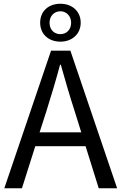

<svg xmlns="http://www.w3.org/2000/svg" viewBox="-20 -1003 647 1023"><path d="M302 -943C332 -943 359 -919 359 -882C359 -843 332 -821 302 -821C270 -821 244 -843 244 -882C244 -919 270 -943 302 -943ZM302 -781C363 -781 410 -821 410 -882C410 -944 363 -983 302 -983C239 -983 194 -944 194 -882C194 -821 239 -781 302 -781ZM191 -298 227 -410C253 -493 277 -572 300 -658H304C328 -573 351 -493 378 -410L413 -298ZM506 0H604L355 -733H252L3 0H97L168 -224H436Z"/></svg>

Font: Noto Sans CJK SC Regular
Style: Regular
Weight: 400
Designer: Ryoko NISHIZUKA (kana & ideographs); Paul D. Hunt (Latin, Greek & Cyrillic); Wenlong ZHANG (bopomofo); Sandoll Communica
Foundry: Adobe Systems Incorporated
Version: Version 1.004;PS 1.004;hotconv 1.0.82;makeotf.lib2.5.63406